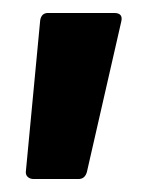

<svg xmlns="http://www.w3.org/2000/svg" viewBox="-20 -178 232 296"><path d="M20 85 42 -147Q44 -158 54 -158H156Q170 -158 167 -145L114 87Q111 98 101 98H32Q26 98 22.5 94.5Q19 91 20 85Z"/></svg>

Font: Barlow Condensed
Style: Bold
Weight: 700
Width: 3
Designer: Jeremy Tribby
Foundry: Tribby Type
Version: Version 1.500